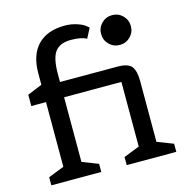

<svg xmlns="http://www.w3.org/2000/svg" viewBox="-112 -879 953 984"><g transform="rotate(-15 364.5 -386.5)"><path d="M703 0H440V-43L524 -76V-419H220V-76L305 -43V0H40V-43L124 -76V-419H46V-479L124 -511V-571Q124 -670 174.5 -721.5Q225 -773 317 -773Q353 -773 383.5 -762.5Q414 -752 426 -741L439 -730L412 -678Q384 -694 328.5 -694Q273 -694 246.5 -661.5Q220 -629 220 -543V-500H524Q582 -500 600 -475.5Q618 -451 618 -401V-76L703 -43ZM622 -627Q599 -604 566 -604Q533 -604 510 -627Q487 -650 487 -683Q487 -716 510 -739Q533 -762 566 -762Q599 -762 622 -739Q645 -716 645 -683Q645 -650 622 -627Z"/></g></svg>

Font: Belgrano
Style: Regular
Weight: 400
Designer: Daniel Hernandez
Foundry: Daniel Hernndez
Version: Version 1.003